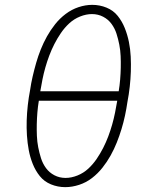

<svg xmlns="http://www.w3.org/2000/svg" viewBox="-20 -763 640 791"><path d="M249 8Q218 8 190 -3.5Q162 -15 144 -37.5Q126 -60 115 -87.5Q104 -115 98.5 -144.5Q93 -174 91 -205Q89 -236 90 -267Q91 -298 94.5 -329.5Q98 -361 104 -392Q108 -420 114.5 -448Q121 -476 129 -504Q137 -532 148 -559.5Q159 -587 173.5 -613Q188 -639 207 -663Q226 -687 250.5 -705.5Q275 -724 303.5 -733.5Q332 -743 360 -743Q391 -743 419 -731.5Q447 -720 465 -697.5Q483 -675 494 -647.5Q505 -620 511 -590.5Q517 -561 518.5 -530Q520 -499 519 -468Q518 -437 514.5 -405.5Q511 -374 505 -343Q501 -315 495 -287Q489 -259 480.5 -231Q472 -203 461 -175.5Q450 -148 435.5 -122Q421 -96 402 -72Q383 -48 359 -29.5Q335 -11 306 -1.5Q277 8 249 8ZM146 -387H469Q473 -411 475 -435.5Q477 -460 477.5 -484Q478 -508 477 -532Q476 -556 471.5 -579Q467 -602 460 -624Q453 -646 439.5 -664.5Q426 -683 405 -694Q384 -705 359 -705Q335 -705 310 -695Q285 -685 265.5 -667Q246 -649 231 -627Q216 -605 204 -581.5Q192 -558 183 -534Q174 -510 167 -485.5Q160 -461 155 -436Q150 -411 146 -387ZM250 -30Q274 -30 299 -40Q324 -50 343.5 -68Q363 -86 378 -108Q393 -130 405 -153.5Q417 -177 426 -201Q435 -225 442 -249.5Q449 -274 454 -299Q459 -324 463 -348H140Q136 -324 134 -299.5Q132 -275 131.5 -251Q131 -227 132 -203Q133 -179 137.5 -156Q142 -133 149 -111Q156 -89 169.5 -70.5Q183 -52 204 -41Q225 -30 250 -30Z"/></svg>

Font: Iosevka Extralight Extended
Style: Italic
Weight: 200
Width: 7
Italic angle: -9°
Monospace: yes
Designer: Belleve Invis
Foundry: Belleve Invis
Version: Version 32.5.0; ttfautohint (v1.8.4)